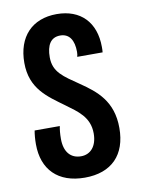

<svg xmlns="http://www.w3.org/2000/svg" viewBox="-83 -781 626 849"><g transform="rotate(-10 229.5 -357.0)"><path d="M229 10C350 10 417 -60 417 -180C417 -301 349 -354 279 -402C212 -448 168 -474 168 -541C168 -595 187 -628 230 -628C271 -628 291 -596 291 -544C291 -536 290 -528 288 -522H402C403 -528 403 -538 403 -546C403 -657 338 -724 231 -724C120 -724 53 -653 53 -536C53 -419 128 -372 199 -320C249 -283 301 -250 301 -176C301 -118 271 -86 229 -86C181 -86 154 -120 154 -177C154 -201 156 -219 159 -234H46C43 -218 41 -196 41 -173C41 -59 109 10 229 10Z"/></g></svg>

Font: Noto Sans Georgian ExtraCondensed SemiBold
Style: Regular
Weight: 600
Width: 2
Designer: Monotype Design Team, Akaki Razmadze
Foundry: Google LLC
Version: Version 2.005